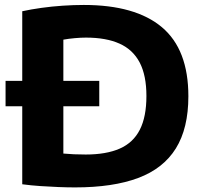

<svg xmlns="http://www.w3.org/2000/svg" viewBox="-20 -768 845 794"><path d="M3 -328.5V-433.5H390.5V-328.5ZM290.5 7Q258 7 221.5 5.5Q185 4 147 1.5Q109 -1 72 -6V-721.5Q108.5 -729.5 151.8 -735.5Q195 -741.5 239.8 -744.5Q284.5 -747.5 326.5 -747.5Q540 -747.5 649.5 -655.5Q759 -563.5 759 -370Q759 -237.5 707.2 -154.2Q655.5 -71 551.5 -32Q447.5 7 290.5 7ZM334.5 -129Q419.5 -129 475.2 -153.5Q531 -178 558.2 -231.5Q585.5 -285 585.5 -371Q585.5 -456 557.8 -509.2Q530 -562.5 474.5 -587.5Q419 -612.5 335.5 -612.5Q314 -612.5 289 -610.2Q264 -608 242 -604V-133Q263.5 -131 286 -130Q308.5 -129 334.5 -129Z"/></svg>

Font: Encode Sans SemiExpanded
Style: Bold
Weight: 700
Width: 6
Designer: Multiple Designers
Foundry: Impallari Type
Version: Version 3.002